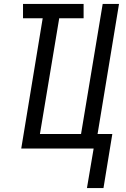

<svg xmlns="http://www.w3.org/2000/svg" viewBox="-20 -755 640 976"><path d="M422 201 456 0H88L197 -662H97V-735H405V-662H281L183 -74H392L502 -735H585L476 -74H551L506 201Z"/></svg>

Font: Iosevka SS04 Extended
Style: Italic
Weight: 400
Width: 7
Italic angle: -9°
Monospace: yes
Designer: Belleve Invis
Foundry: Belleve Invis
Version: Version 19.0.0; ttfautohint (v1.8.4)